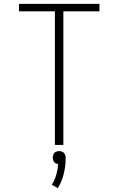

<svg xmlns="http://www.w3.org/2000/svg" viewBox="-20 -755 616 1000"><path d="M266 0H310V-696H498V-735H79V-696H266ZM281 225Q303 190 312.5 149Q322 108 322 66Q322 57 318 48.5Q314 40 305.5 36Q297 32 288 32Q279 32 270.5 36Q262 40 258.5 48.5Q255 57 255 66Q255 74 258 82Q261 90 268 94.5Q275 99 283 99Q281 128 273 155.5Q265 183 250 207Z"/></svg>

Font: Iosevka Sparkle Extralight
Style: Regular
Weight: 200
Designer: Belleve Invis
Foundry: Belleve Invis
Version: Version 4.5.0; ttfautohint (v1.8.3)